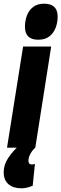

<svg xmlns="http://www.w3.org/2000/svg" viewBox="-54 -799 332 1039"><path d="M185 -779Q258 -779 258 -709Q258 -677 247 -648.5Q236 -620 213 -602Q190 -584 153 -584Q81 -584 81 -654Q81 -686 91.5 -714.5Q102 -743 125 -761Q148 -779 185 -779ZM-16 0 71 -547H223L137 0ZM49 -11 137 0Q122 13 111 32.5Q100 52 100 71Q100 91 118 91Q124 91 128.5 90Q133 89 135 88L123 206Q109 212 93.5 216Q78 220 62 220Q18 220 -8 198Q-34 176 -34 133Q-34 93 -10 56.5Q14 20 49 -11Z"/></svg>

Font: Georama Condensed ExtraBold
Style: Italic
Weight: 800
Width: 3
Italic angle: -9°
Designer: Jean-Baptiste Levee
Foundry: Production Type
Version: Version 1.000